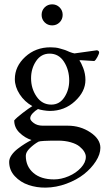

<svg xmlns="http://www.w3.org/2000/svg" viewBox="-20 -648 495 890"><path d="M187 -544.4Q172.9 -558.6 172.9 -579.1Q172.9 -599.6 187 -613.8Q201.2 -627.9 221.7 -627.9Q242.2 -627.9 256.3 -613.8Q270.5 -599.6 270.5 -579.1Q270.5 -558.6 256.3 -544.4Q242.2 -530.3 221.7 -530.3Q201.2 -530.3 187 -544.4ZM210 -399.4Q170.4 -399.4 147.2 -364.7Q124 -330.1 124 -285.2Q124 -237.3 149.7 -200.2Q175.3 -163.1 217.8 -163.1Q255.9 -163.1 278.3 -197Q300.8 -231 300.8 -274.4Q300.8 -324.2 276.6 -361.8Q252.4 -399.4 210 -399.4ZM249 3.9Q167 3.9 158.2 8.8Q136.7 21 118.2 39.1Q99.6 57.1 99.6 74.2Q99.6 123 134.5 153.3Q169.4 183.6 230.5 183.6Q263.7 183.6 298.1 168.9Q332.5 154.3 355.2 129.6Q377.9 105 377.9 79.1Q377.9 67.9 370.6 55.4Q363.3 43 348.6 31Q334 19 307.9 11.5Q281.7 3.9 249 3.9ZM293.9 -65.4Q352.5 -65.4 398.9 -34.4Q445.3 -3.4 445.3 37.1Q445.3 66.9 424.3 99.6Q403.3 132.3 369.4 159.2Q335.4 186 287.8 203.6Q240.2 221.2 191.4 221.7Q149.9 222.2 112.3 209.5Q74.7 196.8 48.6 168.7Q22.5 140.6 22.5 102.5Q22.5 87.4 33.4 71.3Q44.4 55.2 62.3 41.5Q80.1 27.8 95.5 18.3Q110.8 8.8 126 1Q95.2 -8.8 70.6 -32.7Q45.9 -56.6 45.9 -89.8Q57.1 -103 85.2 -124.5Q113.3 -146 129.9 -156.2Q93.8 -176.3 71.3 -210.9Q48.8 -245.6 48.8 -281.2Q48.8 -340.3 96.9 -384.5Q145 -428.7 213.9 -428.7Q225.6 -428.7 236.8 -427.5Q248 -426.3 258.8 -422.9Q270.5 -419.4 275.4 -418Q280.3 -417 291.5 -412.1L302.7 -407.2Q315.4 -402.3 325.2 -400.4L429.7 -415Q439.5 -412.1 439.5 -405.3Q439.5 -398.9 431.6 -384Q423.8 -369.1 417 -365.2L352.5 -369.1Q348.6 -369.1 348.6 -366.2Q355.5 -359.4 365.7 -332.8Q376 -306.2 376 -277.3Q376 -223.6 327.4 -178.7Q278.8 -133.8 210.9 -133.8Q198.7 -133.8 181.2 -136.7Q163.6 -139.6 156.2 -142.6Q141.6 -134.3 130.9 -122.3Q120.1 -110.4 120.1 -99.6Q120.1 -89.8 136.5 -77.6Q152.8 -65.4 178.7 -65.4Z"/></svg>

Font: Amiri
Style: Regular
Weight: 400
Designer: Khaled Hosny
Version: Version 000.108